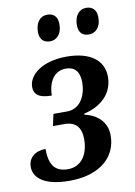

<svg xmlns="http://www.w3.org/2000/svg" viewBox="-92 -804 612 869"><g transform="rotate(-10 214.5 -369.0)"><path d="M358 -627C384 -627 413 -645 413 -697C413 -732 393 -748 366 -748C332 -748 311 -720 311 -678C311 -643 329 -627 358 -627ZM180 -627C205 -627 234 -645 234 -697C234 -732 215 -748 187 -748C153 -748 132 -720 132 -678C132 -643 151 -627 180 -627ZM157 10C297 10 375 -61 375 -160C375 -220 335 -260 274 -273L275 -278C346 -294 409 -341 409 -424C409 -501 346 -546 240 -546C128 -546 63 -493 63 -437C63 -403 86 -384 144 -384C146 -459 182 -493 227 -493C275 -493 290 -460 290 -419C290 -361 262 -301 199 -301H137L125 -247H179C229 -247 254 -218 254 -165C254 -87 215 -43 159 -43C97 -43 74 -80 74 -151C26 -151 -6 -124 -6 -82C-6 -30 44 10 157 10Z"/></g></svg>

Font: Noto Serif Condensed SemiBold
Style: Italic
Weight: 600
Width: 3
Italic angle: -12°
Designer: Monotype Design Team
Foundry: Monotype Imaging Inc.
Version: Version 2.014